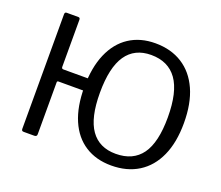

<svg xmlns="http://www.w3.org/2000/svg" viewBox="-124 -934 1296 1125"><g transform="rotate(20 523.5 -371.0)"><path d="M401.8 -347H208Q199.3 -347 199.3 -338.5V-14.5Q199.3 0 183 0H117.4Q109.4 0 106.5 -3.5Q103.5 -6.9 103.5 -14.1V-728.4Q103.5 -742 115.2 -742H187.8Q199.3 -742 199.3 -729V-435.4Q199.3 -423.3 210.8 -423.3H400.5ZM665.4 10Q570.8 10 502.3 -34Q433.7 -77.9 397.3 -162.3Q360.9 -246.8 360.9 -367.6Q360.9 -490.1 397.9 -576.1Q435 -662.1 503.5 -707Q572.1 -752 666.1 -752Q763.9 -752 834.6 -707Q905.4 -662.1 943.7 -576.8Q982 -491.5 982 -369Q982 -248.2 943.8 -163.6Q905.6 -78.9 834.6 -34.5Q763.5 10 665.4 10ZM666.8 -63.4Q774.6 -63.4 828.2 -137.6Q881.8 -211.9 881.8 -368.2Q881.8 -527 827.3 -603.1Q772.9 -679.2 666.1 -679.2Q563.3 -679.2 510.8 -602.7Q458.4 -526.2 458.4 -368.2Q458.4 -212.7 511.1 -138Q563.8 -63.4 666.8 -63.4Z"/></g></svg>

Font: Libre Franklin Thin
Style: Regular
Weight: 100
Designer: Pablo Impallari, Rodrigo Fuenzalida, Nhung Nguyen
Foundry: Impallari Type
Version: Version 3.000